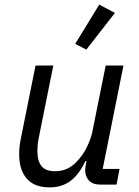

<svg xmlns="http://www.w3.org/2000/svg" viewBox="-20 -800 602 832"><path d="M134 -516H211L147 -198Q144 -183 143 -168.5Q142 -154 142 -145Q142 -102 160 -80Q178 -58 219 -58Q246 -58 269 -68Q292 -78 312 -99Q340 -128 357 -163.5Q374 -199 380 -228L438 -516H515L425 -68H498L485 0H415Q382 0 365.5 -17.5Q349 -35 349 -63Q349 -68 350 -75Q351 -82 353 -92L355 -102H350Q323 -44 285.5 -16Q248 12 195 12Q129 12 96 -26Q63 -64 63 -131Q63 -145 64.5 -162Q66 -179 70 -198ZM478 -744 354 -585 306 -610 410 -780Z"/></svg>

Font: IBM Plex Sans
Style: Italic
Weight: 400
Italic angle: -11.31°
Designer: Mike Abbink, Paul van der Laan, Pieter van Rosmalen
Foundry: Bold Monday
Version: Version 3.201